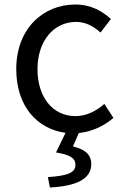

<svg xmlns="http://www.w3.org/2000/svg" viewBox="-20 -577 550 850"><path d="M201 253C319 247 384 215 384 150C384 105 354 84 303 71L329 12C386 6 439 -18 482 -55L442 -117C408 -87 364 -63 314 -63C214 -63 146 -146 146 -271C146 -396 218 -480 317 -480C359 -480 394 -461 425 -433L471 -493C433 -527 384 -557 313 -557C173 -557 52 -452 52 -271C52 -107 144 -6 270 11L228 98C291 108 314 124 314 152C314 185 286 201 192 207Z"/></svg>

Font: Noto Sans HK
Style: Regular
Weight: 400
Designer: Ryoko NISHIZUKA 西塚涼子 (kana, bopomofo & ideographs); Paul D. Hunt (Latin, Greek & Cyrillic); Sandoll Communications 산돌커뮤니
Foundry: Adobe
Version: Version 2.004;hotconv 1.0.118;makeotfexe 2.5.65603